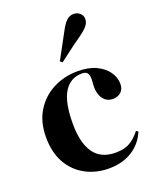

<svg xmlns="http://www.w3.org/2000/svg" viewBox="-145 -858 785 960"><g transform="rotate(-20 247.0 -378.5)"><path d="M268 15Q200 15 144.5 -14.5Q89 -44 56.5 -100.5Q24 -157 24 -239Q24 -320 59.5 -377.5Q95 -435 154.5 -465.5Q214 -496 285 -496Q343 -496 383 -477Q423 -458 444 -427.5Q465 -397 465 -364Q465 -336 448 -320.5Q431 -305 404 -305Q375 -305 357 -326Q339 -347 336 -381Q335 -403 337 -418.5Q339 -434 337 -450Q333 -467 324.5 -472.5Q316 -478 301 -478Q240 -478 206.5 -425Q173 -372 173 -256Q173 -155 210.5 -101.5Q248 -48 326 -48Q373 -48 402 -65Q431 -82 458 -116L468 -108Q443 -49 391 -17Q339 15 268 15ZM219 -573Q233 -599 251 -631.5Q269 -664 294 -711Q311 -743 327 -757.5Q343 -772 364 -772Q383 -772 397 -759.5Q411 -747 411 -729Q411 -710 398 -693.5Q385 -677 354 -655Q311 -625 282 -602.5Q253 -580 230 -563Z"/></g></svg>

Font: DM Serif Display
Style: Regular
Weight: 400
Designer: Colophon Foundry, Frank Grießhammer
Foundry: Colophon Foundry
Version: Version 5.200; ttfautohint (v1.8.3)